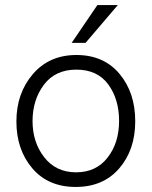

<svg xmlns="http://www.w3.org/2000/svg" viewBox="-20 -732 601 761"><path d="M319 -562H264L366 -712H447ZM282.5 -456Q199 -456 154 -396Q109 -336 109 -252Q109 -168 155.5 -108.5Q202 -49 281.5 -49Q361 -49 406.5 -107.5Q452 -166 452 -252.5Q452 -339 409 -397.5Q366 -456 282.5 -456ZM283 -514Q391 -514 453.5 -439.5Q516 -365 516 -251.5Q516 -138 452.5 -64.5Q389 9 280 9Q171 9 108 -65Q45 -139 45 -250.5Q45 -362 110 -438Q175 -514 283 -514Z"/></svg>

Font: Hind Colombo Light
Style: Regular
Weight: 300
Designer: Jyotish Sonowal, Aditi Pimprikar
Foundry: Indian Type Foundry
Version: Version 1.000;PS 1.0;hotconv 1.0.86;makeotf.lib2.5.63406; tt